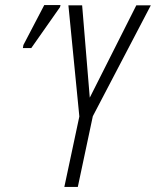

<svg xmlns="http://www.w3.org/2000/svg" viewBox="-20 -735 613 755"><path d="M233 0 292 -277 249 -714H303L333 -351L516 -714H573L345 -278L286 0ZM70 -546 72 -558 154 -715H218L216 -707L103 -546Z"/></svg>

Font: Noto Sans ExtraCondensed Light
Style: Italic
Weight: 300
Width: 2
Italic angle: -12°
Designer: Monotype Design Team
Foundry: Monotype Imaging Inc.
Version: Version 2.013; ttfautohint (v1.8.4.7-5d5b)